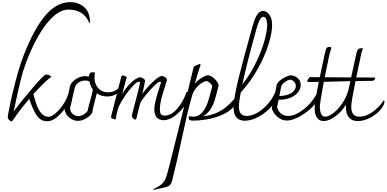

<svg xmlns="http://www.w3.org/2000/svg" viewBox="-20 -1128 3634 1805"><path d="M826 -917Q826 -912 822 -908Q792 -978 742.5 -1008Q693 -1038 624 -1038Q556 -1038 485.5 -977Q415 -916 348 -802.5Q281 -689 223 -534Q194 -457 172 -365.5Q150 -274 117 -120L108 -79Q180 -177 287 -302Q394 -427 410 -427Q443 -427 463 -407Q394 -355 294 -243Q311 -177 327.5 -134Q344 -91 371 -60.5Q398 -30 438 -30Q464 -30 505.5 -66Q547 -102 583 -160Q619 -218 631 -281Q640 -281 646 -269.5Q652 -258 652 -239Q652 -206 615 -144.5Q578 -83 525.5 -35.5Q473 12 425 12Q364 12 327.5 -39.5Q291 -91 255 -198Q165 -93 107 -6Q94 14 89 14Q81 14 67.5 1.5Q54 -11 53 -20Q52 -40 73 -140.5Q94 -241 124.5 -358Q155 -475 180 -546Q276 -816 389.5 -962Q503 -1108 640 -1108Q718 -1108 772 -1060.5Q826 -1013 826 -917Z M1137 -333Q1137 -308 1117 -281.5Q1097 -255 1062.5 -238Q1028 -221 987 -221Q932 -221 890 -251Q884 -222 875 -192Q872 -181 862 -141.5Q852 -102 848 -71Q841 -55 820 -36.5Q799 -18 770 -5Q741 8 713 8Q682 8 653 -8Q624 -24 605.5 -51Q587 -78 587 -111Q601 -153 610 -190Q619 -227 627 -265L637 -315Q642 -338 664 -360.5Q686 -383 717.5 -397.5Q749 -412 781 -412Q793 -412 815 -408Q818 -431 825.5 -440Q833 -449 850 -449Q860 -449 873 -446Q868 -418 868 -398Q868 -340 903 -300Q938 -260 998 -260Q1043 -260 1075.5 -284Q1108 -308 1127 -353Q1137 -350 1137 -333ZM827 -179Q847 -246 853 -287Q831 -315 823 -355Q823 -359 821.5 -361.5Q820 -364 815 -365Q800 -371 781 -371Q744 -371 717 -351Q690 -331 683 -303Q680 -291 661 -209Q652 -161 639 -114Q639 -77 664 -56.5Q689 -36 717 -36Q741 -36 768.5 -53Q796 -70 804 -88Q812 -128 827 -179Z M1518 2Q1480 2 1455.5 -22.5Q1431 -47 1431 -97Q1431 -138 1444.5 -189.5Q1458 -241 1481 -312Q1488 -331 1494 -352Q1494 -355 1490 -357.5Q1486 -360 1482 -360Q1469 -360 1430.5 -322.5Q1392 -285 1352.5 -236.5Q1313 -188 1300 -163Q1290 -132 1267 -33Q1263 -16 1260.5 -10Q1258 -4 1252 -4Q1243 -4 1231.5 -15Q1220 -26 1220 -37Q1220 -48 1230 -85Q1272 -239 1298 -352Q1292 -360 1283 -360Q1268 -360 1232 -323Q1196 -286 1157 -229.5Q1118 -173 1093 -118Q1078 -69 1066 -5Q1056 -5 1040 -12Q1024 -19 1024 -26Q1024 -34 1034 -71L1119 -402Q1121 -411 1124 -415Q1127 -419 1133 -419Q1139 -419 1153.5 -413Q1168 -407 1172 -403L1163 -371Q1160 -359 1149.5 -321.5Q1139 -284 1130 -244Q1161 -298 1194.5 -333.5Q1228 -369 1256 -385.5Q1284 -402 1299 -402Q1310 -402 1327 -390Q1344 -378 1344 -370Q1335 -315 1318 -246Q1359 -302 1416 -357.5Q1473 -413 1503 -413Q1517 -413 1533 -402Q1549 -391 1550 -376Q1518 -277 1500.5 -213Q1483 -149 1483 -98Q1483 -68 1493 -54.5Q1503 -41 1529 -41Q1590 -41 1647 -107.5Q1704 -174 1734 -264Q1745 -264 1752.5 -254Q1760 -244 1760 -231Q1761 -200 1722.5 -143Q1684 -86 1628 -42Q1572 2 1518 2Z M2204 -175Q2204 -163 2199.5 -154Q2195 -145 2187 -135Q2138 -76 2059 -44.5Q1980 -13 1911.5 -3.5Q1843 6 1800 6Q1774 6 1764 1Q1754 -4 1754 -19Q1754 -27 1757 -36Q1785 -31 1796 -31Q1846 -31 1879 -68.5Q1912 -106 1930.5 -158.5Q1949 -211 1968 -288Q1971 -297 1975 -315Q1975 -328 1954.5 -347Q1934 -366 1920 -366Q1907 -366 1879 -349.5Q1851 -333 1824.5 -301.5Q1798 -270 1786 -229Q1757 -127 1736.5 -39Q1716 49 1691 167Q1639 411 1599 567Q1592 594 1581 607.5Q1570 621 1555 626.5Q1540 632 1506 639Q1463 647 1428 657L1417 652Q1473 627 1499 604Q1525 581 1538 547.5Q1551 514 1571 434Q1699 -69 1799 -491Q1801 -500 1805 -503.5Q1809 -507 1815 -509Q1825 -513 1839 -519.5Q1853 -526 1858 -527Q1861 -526 1867 -518Q1865 -511 1862 -507Q1854 -489 1822 -378Q1813 -348 1811 -341Q1838 -372 1875.5 -396Q1913 -420 1935 -420Q1953 -420 1977 -403.5Q2001 -387 2018 -364Q2035 -341 2035 -322L2023 -276Q2008 -215 1994.5 -174Q1981 -133 1955 -95Q1929 -57 1889 -34Q1948 -42 1994 -58Q2040 -74 2088 -108.5Q2136 -143 2189 -205Q2204 -196 2204 -175Z M2597 -247Q2597 -229 2587 -209Q2559 -150 2507 -100.5Q2455 -51 2394.5 -22Q2334 7 2282 7Q2176 7 2176 -116Q2176 -202 2223 -392.5Q2270 -583 2359 -898Q2378 -963 2400.5 -994Q2423 -1025 2452 -1025Q2473 -1025 2492.5 -1010.5Q2512 -996 2525 -966Q2538 -936 2538 -892Q2538 -821 2504.5 -712Q2471 -603 2404 -482Q2337 -361 2243 -258Q2226 -170 2226 -127Q2226 -79 2245.5 -58.5Q2265 -38 2300 -38Q2349 -38 2404.5 -71Q2460 -104 2506 -160Q2552 -216 2575 -280Q2585 -280 2591 -270.5Q2597 -261 2597 -247ZM2258 -334Q2332 -427 2385.5 -537Q2439 -647 2465.5 -743Q2492 -839 2492 -894Q2492 -925 2483 -947.5Q2474 -970 2453 -970Q2441 -970 2424.5 -945Q2408 -920 2385 -835Q2301 -533 2258 -334Z M2971 -219Q2971 -179 2919.5 -125.5Q2868 -72 2798 -33.5Q2728 5 2681 5Q2636 5 2603 -18.5Q2570 -42 2552.5 -71Q2535 -100 2535 -114Q2551 -171 2570 -272L2581 -328Q2585 -348 2610 -369.5Q2635 -391 2666 -405.5Q2697 -420 2716 -420Q2731 -420 2752.5 -410.5Q2774 -401 2790.5 -381Q2807 -361 2807 -330Q2807 -294 2783 -262Q2759 -230 2712 -210Q2665 -190 2599 -190L2585 -123Q2585 -114 2595.5 -93Q2606 -72 2629.5 -55Q2653 -38 2689 -38Q2737 -38 2790 -69.5Q2843 -101 2887 -148Q2931 -195 2953 -239Q2971 -236 2971 -219ZM2624 -316Q2614 -271 2606 -225Q2683 -228 2722 -255.5Q2761 -283 2761 -318Q2761 -343 2743 -361Q2725 -379 2708 -379Q2696 -379 2677 -369Q2658 -359 2642.5 -344Q2627 -329 2624 -316Z M3594 -164Q3586 -127 3547 -86Q3508 -45 3452.5 -17.5Q3397 10 3344 10Q3288 10 3260 -24Q3232 -58 3232 -120Q3232 -136 3233 -144Q3192 -78 3132.5 -34Q3073 10 3023 10Q2981 10 2959.5 -22.5Q2938 -55 2938 -112Q2938 -167 2977 -358L2880 -357Q2871 -357 2867 -365Q2881 -393 2891 -403L2986 -402L3032 -616Q3041 -659 3048.5 -673Q3056 -687 3076 -687Q3090 -687 3096 -679Q3095 -675 3088.5 -656.5Q3082 -638 3076 -612Q3057 -525 3033 -402L3281 -400L3332 -633Q3337 -655 3347.5 -665Q3358 -675 3378 -675Q3391 -675 3391 -669Q3389 -662 3383.5 -648Q3378 -634 3374 -613L3329 -400L3506 -399Q3506 -386 3499 -377Q3492 -368 3479 -368L3322 -366Q3282 -170 3282 -126Q3282 -76 3301.5 -53.5Q3321 -31 3359 -31Q3420 -31 3481.5 -74.5Q3543 -118 3589 -186Q3596 -174 3594 -164ZM3274 -365 3024 -359Q2987 -161 2987 -123Q2987 -81 3000 -56Q3013 -31 3036 -31Q3070 -31 3117.5 -68Q3165 -105 3205 -167.5Q3245 -230 3260 -301Z"/></svg>

Font: Charmonman
Style: Regular
Weight: 400
Designer: Ekaluck Peanpanawate
Foundry: Cadson Demak Co.,Ltd.
Version: Version 1.000; ttfautohint (v1.6)